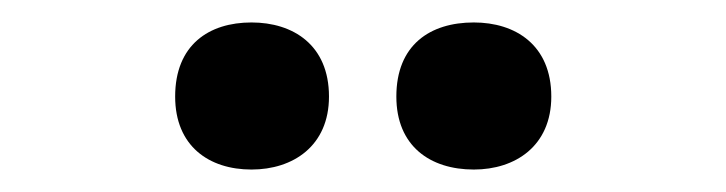

<svg xmlns="http://www.w3.org/2000/svg" viewBox="-20 -772 647 171"><path d="M136 -686C136 -642 166 -621 204 -621C241 -621 273 -642 273 -686C273 -732 241 -752 204 -752C166 -752 136 -732 136 -686ZM333 -686C333 -642 363 -621 402 -621C439 -621 471 -642 471 -686C471 -732 439 -752 402 -752C363 -752 333 -732 333 -686Z"/></svg>

Font: Noto Sans Bassa Vah
Style: Bold
Weight: 700
Designer: Monotype Design Team
Foundry: Monotype Imaging Inc.
Version: Version 2.002